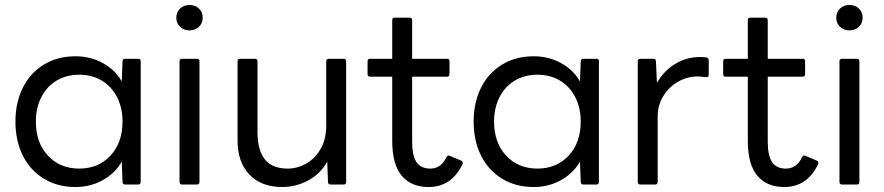

<svg xmlns="http://www.w3.org/2000/svg" viewBox="-20 -741 3549 771"><path d="M42 -253Q42 -329 71.5 -388.5Q101 -448 156 -481.5Q211 -515 283 -515Q343 -515 392.5 -488Q442 -461 469 -414L472 -495Q472 -505 483 -505H535Q545 -505 545 -495V-11Q545 0 535 0H483Q472 0 472 -11L469 -92Q442 -45 392.5 -17.5Q343 10 283 10Q211 10 156 -23.5Q101 -57 71.5 -116.5Q42 -176 42 -253ZM472 -253Q472 -308 450 -351Q428 -394 388.5 -417.5Q349 -441 298 -441Q247 -441 207.5 -417.5Q168 -394 146 -351Q124 -308 124 -253Q124 -168 172.5 -116Q221 -64 298 -64Q375 -64 423.5 -116Q472 -168 472 -253Z M688 -670Q688 -692 703 -706.5Q718 -721 741 -721Q764 -721 779 -706.5Q794 -692 794 -670Q794 -648 779 -633.5Q764 -619 741 -619Q718 -619 703 -633.5Q688 -648 688 -670ZM712 0Q701 0 701 -11V-495Q701 -505 712 -505H771Q781 -505 781 -495V-11Q781 0 771 0Z M934 -177V-495Q934 -505 944 -505H1003Q1014 -505 1014 -495V-211Q1014 -138 1043.5 -101Q1073 -64 1135 -64Q1173 -64 1208.5 -83.5Q1244 -103 1267 -142Q1290 -181 1290 -238V-495Q1290 -505 1301 -505H1360Q1370 -505 1370 -495V-11Q1370 0 1360 0H1308Q1297 0 1297 -11L1294 -92Q1267 -43 1217.5 -16.5Q1168 10 1114 10Q1029 10 981.5 -40Q934 -90 934 -177Z M1555 -175V-433H1466Q1456 -433 1456 -443V-495Q1456 -505 1466 -505H1555V-660Q1555 -670 1565 -670H1624Q1635 -670 1635 -660V-505H1775Q1785 -505 1785 -495V-443Q1785 -433 1775 -433H1635V-173Q1635 -116 1652.5 -90Q1670 -64 1708 -64Q1751 -64 1773 -110Q1778 -120 1787 -115L1832 -96Q1842 -91 1836 -79Q1792 10 1701 10Q1631 10 1593 -35.5Q1555 -81 1555 -175Z M1882 -253Q1882 -329 1911.5 -388.5Q1941 -448 1996 -481.5Q2051 -515 2123 -515Q2183 -515 2232.5 -488Q2282 -461 2309 -414L2312 -495Q2312 -505 2323 -505H2375Q2385 -505 2385 -495V-11Q2385 0 2375 0H2323Q2312 0 2312 -11L2309 -92Q2282 -45 2232.5 -17.5Q2183 10 2123 10Q2051 10 1996 -23.5Q1941 -57 1911.5 -116.5Q1882 -176 1882 -253ZM2312 -253Q2312 -308 2290 -351Q2268 -394 2228.5 -417.5Q2189 -441 2138 -441Q2087 -441 2047.5 -417.5Q2008 -394 1986 -351Q1964 -308 1964 -253Q1964 -168 2012.5 -116Q2061 -64 2138 -64Q2215 -64 2263.5 -116Q2312 -168 2312 -253Z M2552 0Q2541 0 2541 -11V-495Q2541 -505 2552 -505H2603Q2614 -505 2614 -495L2618 -408Q2646 -457 2691.5 -484.5Q2737 -512 2790 -512Q2810 -512 2817 -510Q2826 -509 2826 -499V-441Q2826 -431 2817 -431Q2811 -431 2800.5 -432.5Q2790 -434 2781 -434Q2740 -434 2703 -413Q2666 -392 2643.5 -355Q2621 -318 2621 -274V-11Q2621 0 2611 0Z M2983 -175V-433H2894Q2884 -433 2884 -443V-495Q2884 -505 2894 -505H2983V-660Q2983 -670 2993 -670H3052Q3063 -670 3063 -660V-505H3203Q3213 -505 3213 -495V-443Q3213 -433 3203 -433H3063V-173Q3063 -116 3080.5 -90Q3098 -64 3136 -64Q3179 -64 3201 -110Q3206 -120 3215 -115L3260 -96Q3270 -91 3264 -79Q3220 10 3129 10Q3059 10 3021 -35.5Q2983 -81 2983 -175Z M3338 -670Q3338 -692 3353 -706.5Q3368 -721 3391 -721Q3414 -721 3429 -706.5Q3444 -692 3444 -670Q3444 -648 3429 -633.5Q3414 -619 3391 -619Q3368 -619 3353 -633.5Q3338 -648 3338 -670ZM3362 0Q3351 0 3351 -11V-495Q3351 -505 3362 -505H3421Q3431 -505 3431 -495V-11Q3431 0 3421 0Z"/></svg>

Font: LINE Seed Sans TH
Style: Regular
Weight: 400
Designer: Dalton Maag Ltd | Thai characters by Cadson Demak Co.,Ltd.
Foundry: Dalton Maag Ltd
Version: Version 1.002